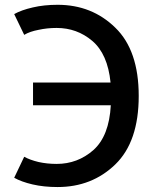

<svg xmlns="http://www.w3.org/2000/svg" viewBox="-20 -755 639 786"><path d="M547.9 -362.3Q547.9 -548.8 452.1 -641.6Q356.4 -735.4 215.8 -735.4Q160.2 -735.4 114.3 -724.6Q67.4 -713.9 38.1 -697.3Q51.8 -668.9 79.1 -612.3Q101.6 -626 137.7 -632.8Q172.9 -640.6 211.9 -640.6Q294.9 -640.6 357.4 -587.9Q420.9 -534.2 432.6 -417Q327.1 -417 115.2 -417Q115.2 -393.6 115.2 -324.2Q194.3 -324.2 433.6 -324.2Q426.8 -198.2 362.3 -140.6Q297.9 -84 211.9 -84Q172.9 -84 137.7 -91.8Q101.6 -100.6 79.1 -113.3Q65.4 -84 38.1 -27.3Q67.4 -10.7 113.3 0Q159.2 10.7 215.8 10.7Q356.4 10.7 452.1 -82Q547.9 -174.8 547.9 -362.3Z"/></svg>

Font: DaxlinePro-Medium
Style: Medium
Weight: 400
Designer: Hans Reichel
Version: Version 7.502; 2006